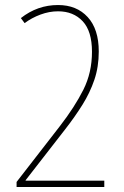

<svg xmlns="http://www.w3.org/2000/svg" viewBox="-20 -744 493 764"><path d="M395 0H46V-20L219 -243Q277 -318 311.5 -386.5Q346 -455 346 -538Q346 -620 309 -659.5Q272 -699 211 -699Q176 -699 141 -686Q106 -673 78 -652L63 -672Q129 -724 211 -724Q285 -724 329 -676Q373 -628 373 -539Q373 -478 355.5 -426.5Q338 -375 308 -327Q278 -279 239 -229L82 -27V-25H395Z"/></svg>

Font: Noto Sans Bengali Condensed Thin
Style: Regular
Weight: 100
Width: 3
Designer: Joana Ranito - Universal Thirst; Jelle Bosma - Monotype Design Team
Foundry: Universal Thirst ehf.
Version: Version 3.000; ttfautohint (v1.8.4.7-5d5b)